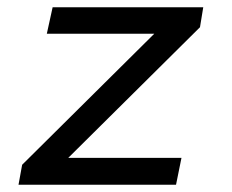

<svg xmlns="http://www.w3.org/2000/svg" viewBox="-20 -509 640 529"><path d="M31 0 41 -55 405 -416H109L125 -489H540L531 -434L168 -74H480L465 0Z"/></svg>

Font: Source Code Pro Medium
Style: Italic
Weight: 500
Italic angle: -11°
Monospace: yes
Designer: Paul D. Hunt, Teo Tuominen
Foundry: Adobe Systems Incorporated
Version: Version 1.050;PS 1.000;hotconv 16.6.51;makeotf.lib2.5.65220